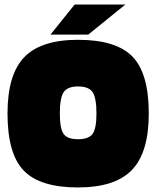

<svg xmlns="http://www.w3.org/2000/svg" viewBox="-20 -812 687 844"><path d="M634 -313Q634 -142 560 -65Q486 12 323 12Q156 12 84.5 -62Q13 -136 13 -313Q13 -484 86.5 -560.5Q160 -637 323 -637Q491 -637 562.5 -563Q634 -489 634 -313ZM243 -313Q243 -247 259.5 -223.5Q276 -200 323 -200Q370 -200 387 -223.5Q404 -247 404 -313Q404 -382 387 -407Q370 -432 323 -432Q277 -432 260 -407Q243 -382 243 -313ZM308 -792H531L368 -660H202Z"/></svg>

Font: Blinker Black
Style: Regular
Weight: 900
Designer: Juergen Huber
Foundry: supertype
Version: Version 1.017;hotconv 1.0.117;makeotfexe 2.5.65602